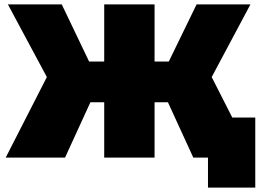

<svg xmlns="http://www.w3.org/2000/svg" viewBox="-20 -720 1205 877"><path d="M747 -253 863 0H1134L947 -368L1124 -700H878L751 -439H686V-700H456V-439H387L262 -700H16L194 -368L6 0H277L393 -253H456V0H686V-253ZM1146 -183H863V0H930V137H1146Z"/></svg>

Font: Montserrat Custom Black
Style: Regular
Weight: 900
Designer: Julieta Ulanovsky
Foundry: Julieta Ulanovsky
Version: Version 7.200